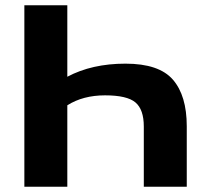

<svg xmlns="http://www.w3.org/2000/svg" viewBox="-20 -713 801 733"><path d="M73 0V-693H237V-420Q331 -470 459 -470Q587 -470 640 -409Q693 -348 693 -231V0H529V-230Q529 -295 497 -322Q465 -349 381 -349Q297 -349 237 -311V0Z"/></svg>

Font: Fix15 Mono
Style: Bold
Weight: 700
Designer: Carrois Corporate & Edenspiekermann AG
Foundry: Carrois Corporate GbR & Edenspiekermann AG
Version: Version 3.206